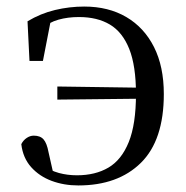

<svg xmlns="http://www.w3.org/2000/svg" viewBox="-20 -551 567 586"><path d="M219 15Q175 15 137.5 1Q100 -13 75 -41Q50 -69 45 -111Q51 -123 61.5 -130Q72 -137 83 -137Q103 -137 113 -125.5Q123 -114 128 -87L144 -16L102 -50Q134 -30 160 -23Q186 -16 215 -16Q271 -16 311 -39.5Q351 -63 373 -117.5Q395 -172 395 -264Q395 -350 374.5 -401.5Q354 -453 315.5 -476Q277 -499 221 -499Q187 -499 158.5 -491Q130 -483 102 -461L137 -499L111 -365H70L64 -486Q104 -510 148 -520.5Q192 -531 237 -531Q311 -531 365.5 -499Q420 -467 450 -407.5Q480 -348 480 -264Q480 -123 410 -54Q340 15 219 15ZM155 -247V-287L435 -283V-250Z"/></svg>

Font: Noto Serif TC
Style: Regular
Weight: 400
Designer: Ryoko NISHIZUKA  (kana & ideographs); Frank Grießhammer (Latin, Greek & Cyrillic); Wenlong ZHANG  (bopomofo); Sandoll Co
Foundry: Adobe
Version: Version 2.003-H1;hotconv 1.1.1;makeotfexe 2.6.0